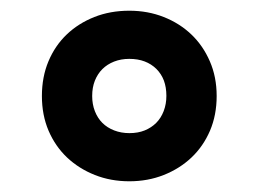

<svg xmlns="http://www.w3.org/2000/svg" viewBox="-20 -727 488 362"><path d="M223.8 -385.2Q258.8 -385.2 288.8 -397.1Q318.8 -409 341 -430Q363.2 -451 375.9 -480.5Q388.5 -510 388.5 -546Q388.5 -582 375.6 -611.5Q362.8 -641 340.8 -662Q318.8 -683 288.8 -694.9Q258.8 -706.8 223.8 -706.8Q187.8 -706.8 157.8 -694.9Q127.8 -683 105.8 -662Q83.8 -641 71.4 -611.5Q59 -582 59 -546Q59 -510 71.6 -480.5Q84.3 -451 106.5 -430Q128.8 -409 158.8 -397.1Q188.8 -385.2 223.8 -385.2ZM224 -476Q208.5 -476 195.3 -481.1Q182 -486.3 173 -495.3Q164 -504.3 158.9 -517.3Q153.8 -530.4 153.8 -546Q153.8 -562.2 158.9 -575Q164 -587.7 173 -596.7Q182 -605.7 195.1 -610.9Q208.2 -616 223.7 -616Q240 -616 252.6 -611.2Q265.3 -606.4 274.8 -597.1Q284.2 -587.7 289 -575.1Q293.7 -562.4 293.7 -546.2Q293.7 -530.8 288.6 -517.5Q283.5 -504.3 274.5 -495.3Q265.5 -486.3 252.8 -481.1Q240.2 -476 224 -476Z"/></svg>

Font: Tilda Sans VF
Style: Regular
Weight: 400
Designer: ParaType Ltd
Foundry: ParaType Ltd
Version: Version 1.010